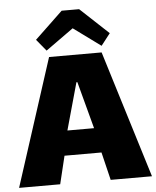

<svg xmlns="http://www.w3.org/2000/svg" viewBox="-60 -933 829 1019"><g transform="rotate(-5 354.0 -423.5)"><path d="M452 -114H255L219 35H0L219 -643H499L708 35H488ZM352 -497 282 -246H424L357 -497ZM502 -678 357 -784 209 -678 158 -740 307 -882H400L551 -741Z"/></g></svg>

Font: Lalezar
Style: Regular
Weight: 400
Designer: Borna Izadpanah
Foundry: Borna Izadpanah
Version: Version 1.003;November 28, 2018;FontCreator 11.5.0.2421 64-b